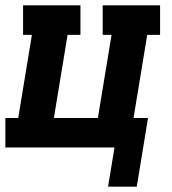

<svg xmlns="http://www.w3.org/2000/svg" viewBox="-21 -550 641 716"><path d="M382 146 406 0H-1V-110H47L98 -420H65V-530H279V-420H231L180 -110H344L395 -420H362V-530H576V-420H528L477 -110H531L489 146Z"/></svg>

Font: Iosevka Slab XBdExObl
Style: Regular
Weight: 800
Width: 7
Italic angle: -9°
Monospace: yes
Designer: Belleve Invis
Foundry: Belleve Invis
Version: Version 11.1.0; ttfautohint (v1.8.3)